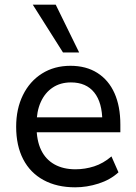

<svg xmlns="http://www.w3.org/2000/svg" viewBox="-20 -791 580 820"><path d="M301 9Q223 9 166 -22Q109 -53 79 -111Q49 -169 49 -250Q49 -326 78 -385Q107 -444 159.5 -477Q212 -510 281 -510Q348 -510 396 -479.5Q444 -449 469 -393Q494 -337 494 -259V-226H119V-290H433L417 -272Q417 -353 382.5 -396Q348 -439 283 -439Q238 -439 205 -417Q172 -395 154 -355Q136 -315 136 -260V-252Q136 -191 155.5 -150.5Q175 -110 212.5 -89Q250 -68 302 -68Q343 -68 382 -80.5Q421 -93 456 -123L486 -55Q451 -23 401 -7Q351 9 301 9ZM249 -567 120 -771H218L318 -567Z"/></svg>

Font: Nunitoga
Style: Medium
Weight: 500
Designer: Vernon Adams
Foundry: Vernon Adams
Version: Version 1.0